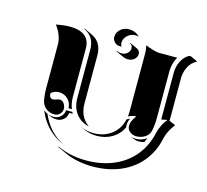

<svg xmlns="http://www.w3.org/2000/svg" viewBox="-84 -622 794 736"><g transform="rotate(15 313.0 -254.0)"><path d="M65.4 -471.2Q96.2 -477.5 119.6 -477.5Q200.2 -477.5 200.2 -412.1V-220.7Q200.2 -194.3 209 -173.8H195.3Q195.3 -194.3 180.7 -209.1Q166 -223.9 145.5 -223.9Q127.4 -223.9 113.5 -212.2Q113.5 -191.4 128.7 -191.2Q133.8 -191.2 141.5 -194.2Q149.2 -197.3 154.3 -197.3Q165.8 -197.3 172.2 -187.3Q178.7 -177.2 178.7 -166.3Q178.7 -154.1 169.8 -145.5Q160.9 -137 148.4 -137Q129.6 -137 115.2 -148.4Q100.8 -159.9 97.4 -177.5Q92.8 -200.7 92.8 -225.6V-400.4Q92.8 -416.7 85.4 -436.3Q78.1 -455.8 65.4 -471.2ZM107.7 -142.1Q114.7 -136.2 123 -132.3Q130.9 -113.3 142.1 -96.7Q168.9 -56.9 212.9 -34.4Q159.2 -57.1 127.9 -103.3Q115.7 -121.3 107.7 -142.1ZM126.7 -130.9Q137.2 -127.2 148.4 -127.2Q164.3 -127.2 175.9 -137.8Q187.5 -148.4 188.5 -164.1H212.9Q214.8 -160.4 216.6 -157.5H202.6Q201.7 -141.8 190.1 -131.2Q178.5 -120.6 162.6 -120.6Q149.2 -120.6 137.2 -125.7ZM175 -483.2 177.5 -484.4 207.5 -470.2Q249.8 -450.4 249.8 -397.9V-206.8Q249.8 -181.6 259 -161.7Q268.3 -141.8 285.4 -129.4L288.1 -126.7Q255.6 -134 236.7 -159.1Q217.8 -184.1 217.8 -220.7V-412.1Q217.8 -464.1 175 -483.2ZM196.5 -20 197.3 -22Q248.3 2 312.5 2Q373 2 421.9 -19.2Q470.7 -40.3 502 -79.2Q533.2 -118.2 544.4 -170.9Q546.9 -182.1 554.3 -198.6Q561.8 -215.1 572.8 -227.5Q571.3 -227.8 570.3 -228Q566.7 -228 561.5 -226.3Q556.4 -224.6 549.8 -224.6V-410.2Q549.8 -433.6 559.8 -454.3Q569.8 -475.1 587.9 -486.3L595.7 -488.3L625.7 -474.4Q614.3 -469 605.6 -460Q596.9 -450.9 591.9 -440.2Q586.9 -429.4 584.5 -418.6Q582 -407.7 582 -396.5V-227.5L606.7 -217L598.4 -204.8Q590.3 -193.6 584.4 -179.8Q578.4 -166 576.4 -156.2Q565.4 -103.3 533.7 -64Q502 -24.7 452.8 -3.4Q403.6 17.8 342.5 18.1Q278.1 18.1 226.6 -6.1ZM261.2 -116.9 261.5 -117.2Q284.7 -106.4 312.5 -106.4Q353.8 -106.4 383.2 -128.9Q412.6 -151.4 421.4 -190.2Q428 -194.6 433.6 -196.3Q426.8 -182.4 427 -168.5Q427 -164.3 427.7 -160.4Q414.6 -131.8 387.6 -115.7Q360.6 -99.6 326.2 -99.6Q299.1 -99.6 275.4 -110.6ZM293.9 -483.4Q293.9 -501.5 308 -513.9Q322 -526.4 341.8 -526.4Q366.5 -526.4 385 -508.8L381.1 -509.8Q376.5 -510.5 371.8 -510.5Q353 -510.5 339.6 -498Q326.2 -485.6 326.2 -468.8Q326.2 -463.1 329.3 -456.8L330.8 -455.1Q327.4 -454.3 323.7 -454.3Q311.8 -454.3 302.9 -463Q293.9 -471.7 293.9 -483.4ZM316.7 -432.1 317.1 -434.1Q326.4 -429.7 336.7 -429.7Q350.3 -429.7 359.7 -438Q369.1 -446.3 369.1 -458Q369.1 -470.7 358.4 -475.3L359.4 -477.1L389.4 -463.1Q395 -460.7 398.3 -455.6Q401.6 -450.4 401.6 -444.3Q401.6 -431.6 391.4 -422.7Q381.1 -413.8 366.7 -413.8Q356.2 -413.8 346.7 -418.2ZM420.9 -484.4Q430.9 -479.7 448.7 -474.2Q466.6 -468.8 474.6 -468.8H547.6Q532.2 -442.1 532.2 -410.2V-225.6Q532.2 -198.7 527.1 -174.1Q523.4 -157.2 508.3 -147.2Q493.2 -137.2 473.9 -137.2Q458.5 -137.2 447.6 -146.4Q436.8 -155.5 436.8 -168.5Q436.8 -179.7 441.4 -189.6Q446 -199.5 454.8 -210.7Q439.2 -210.7 423.3 -202.4Q424.8 -209.5 424.8 -220.7V-442.4Q424.8 -458 424.2 -464.8Q423.6 -471.7 420.9 -484.4ZM451.7 -132.3Q462.2 -127.4 473.9 -127.4Q499 -127.4 517.3 -141.6Q513.9 -132.6 509.5 -123.8Q499.3 -120.8 488 -120.8Q476.3 -120.8 465.8 -125.7Z"/></g></svg>

Font: AgreloyS1
Style: Medium
Weight: 400
Designer: gluk
Foundry: gluk
Version: Version 0.27